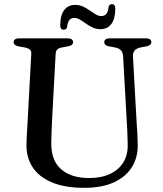

<svg xmlns="http://www.w3.org/2000/svg" viewBox="-20 -884 783 921"><path d="M588.5 -294.5 570.5 -613.5Q569.5 -632 560.5 -642.2Q551.5 -652.5 531.5 -656.5L503.5 -661.5Q490 -664.5 485 -669.5Q480 -674.5 480 -682Q480 -690 486.5 -695Q493 -700 504 -700H682Q694 -700 700 -695Q706 -690 706 -682Q706 -674.5 700.8 -669.5Q695.5 -664.5 682.5 -661.5L656.5 -657Q633 -652 624.8 -640.5Q616.5 -629 618 -611L635.5 -294Q637.5 -269 638.8 -244.8Q640 -220.5 640.5 -194.5Q643 -133 614.5 -85.2Q586 -37.5 528.2 -10.2Q470.5 17 383.5 17Q291.5 17 229.2 -9Q167 -35 136.2 -82.2Q105.5 -129.5 107 -193Q107 -206.5 108.2 -227Q109.5 -247.5 110.8 -271.8Q112 -296 113.5 -321.5L130 -625Q131 -639 123 -646.2Q115 -653.5 97.5 -656.5L69 -661.5Q45.5 -666.5 45.5 -682Q45.5 -690 51.8 -695Q58 -700 70 -700H306Q318 -700 324.2 -695Q330.5 -690 330.5 -682Q330.5 -674.5 325.2 -669.5Q320 -664.5 306.5 -662L278 -656.5Q262.5 -654 255.2 -647.2Q248 -640.5 247 -626L230.5 -323Q228.5 -286.5 227.5 -257Q226.5 -227.5 226 -203Q224 -115.5 272.5 -72.8Q321 -30 407 -30Q466 -30 508 -49.8Q550 -69.5 572.2 -106.2Q594.5 -143 592.5 -194.5Q592 -228.5 590.8 -251.5Q589.5 -274.5 588.5 -294.5ZM462 -744Q441 -744 423.8 -752.2Q406.5 -760.5 391.8 -771.2Q377 -782 363.2 -790Q349.5 -798 336 -798Q306 -798 302 -755Q299.5 -741.5 285.5 -741.5Q269 -741.5 269 -762Q269 -811 288 -835.8Q307 -860.5 340 -860.5Q361.5 -860.5 378.5 -852.5Q395.5 -844.5 410.2 -834Q425 -823.5 438.8 -815.2Q452.5 -807 466.5 -807Q497 -807 500.5 -849.5Q503 -864 517 -864Q533 -864 533 -843Q533 -793.5 514 -768.8Q495 -744 462 -744Z"/></svg>

Font: Fraunces
Style: Regular
Weight: 400
Version: Version 1.000;[b76b70a41]